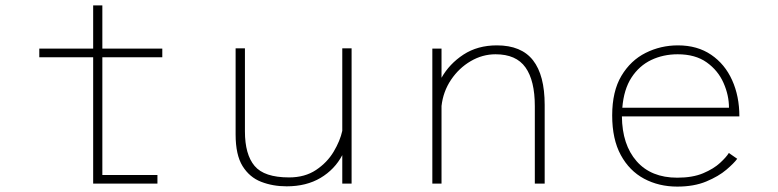

<svg xmlns="http://www.w3.org/2000/svg" viewBox="-20 -680 2880 711"><path d="M359 -32H563V0H325V-468H125.5V-500H325V-660H359V-500H581V-468H359Z M1041.5 10Q990 10 947 -6.8Q904 -23.5 878.2 -65Q852.5 -106.5 852.5 -182V-501H887V-193.5Q887 -108 922.8 -65.5Q958.5 -23 1050.5 -23Q1109 -23 1150.2 -50.5Q1191.5 -78 1215.5 -118.2Q1239.5 -158.5 1247.5 -195.5V-501H1282V0H1247.5V-105.5Q1219.5 -52.5 1167 -21.2Q1114.5 10 1041.5 10Z M1581 0V-500H1615V-392Q1644 -443.5 1696.2 -477.8Q1748.5 -512 1820 -512Q1910.5 -512 1953.8 -456.8Q1997 -401.5 1997 -291.5V0H1960.5V-287Q1960.5 -381.5 1926 -430.2Q1891.5 -479 1815 -479Q1766.5 -479 1723 -453.5Q1679.5 -428 1650.2 -384.5Q1621 -341 1615 -287.5V0Z M2710 -92Q2698.5 -76 2669.8 -51.5Q2641 -27 2595.5 -8Q2550 11 2488 11Q2420 11 2365.2 -18.2Q2310.5 -47.5 2278.8 -106Q2247 -164.5 2247 -252.5Q2247 -342 2281.2 -399.2Q2315.5 -456.5 2371 -484.2Q2426.5 -512 2490.5 -512Q2562.5 -512 2613.5 -477.2Q2664.5 -442.5 2691.2 -383Q2718 -323.5 2718 -249H2283Q2284 -144 2337.5 -83Q2391 -22 2488 -22Q2545 -22 2584 -38.5Q2623 -55 2646.5 -76.8Q2670 -98.5 2679 -113.5ZM2489.5 -479Q2436 -479 2391.5 -457.8Q2347 -436.5 2318.5 -392.8Q2290 -349 2284.5 -281H2679.5Q2679.5 -327.5 2659.2 -373.2Q2639 -419 2597 -449Q2555 -479 2489.5 -479Z"/></svg>

Font: League Mono Thin
Style: Regular
Weight: 100
Width: 6
Designer: Tyler Finck
Foundry: The League of Moveable Type / Tyler Finck
Version: Version 2.300;RELEASE